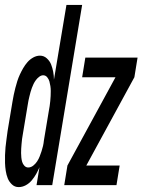

<svg xmlns="http://www.w3.org/2000/svg" viewBox="-44 -755 581 783"><path d="M32 8Q16 8 4.5 -3Q-7 -14 -12.5 -28Q-18 -42 -20.5 -58Q-23 -74 -23.5 -90Q-24 -106 -23.5 -122Q-23 -138 -21.5 -154.5Q-20 -171 -17.5 -187.5Q-15 -204 -13 -221L7 -341Q9 -354 12 -368Q15 -382 18.5 -396Q22 -410 26.5 -424Q31 -438 37 -451Q43 -464 50.5 -477Q58 -490 68 -501.5Q78 -513 91.5 -520.5Q105 -528 119 -528Q135 -528 147 -517Q159 -506 164.5 -492Q170 -478 173 -462Q176 -446 176 -430L227 -735H291L169 0H105L117 -73Q111 -59 103.5 -45.5Q96 -32 85.5 -19.5Q75 -7 61 0.5Q47 8 32 8ZM218 0 231 -80 427 -440H291L304 -520H517L504 -440L308 -80H444L431 0ZM71 -72Q82 -72 91.5 -79.5Q101 -87 107.5 -97Q114 -107 118 -117.5Q122 -128 125.5 -138.5Q129 -149 131.5 -160Q134 -171 135 -182L155 -302Q157 -312 158.5 -322.5Q160 -333 161 -343Q162 -353 162.5 -363.5Q163 -374 163 -384Q163 -394 161.5 -404Q160 -414 157.5 -423Q155 -432 148.5 -440Q142 -448 132 -448Q124 -448 116 -442Q108 -436 102.5 -428.5Q97 -421 93 -413Q89 -405 86 -396.5Q83 -388 80.5 -379.5Q78 -371 76 -362Q74 -353 72 -344.5Q70 -336 69 -327L49 -207Q47 -198 46 -188.5Q45 -179 44 -169Q43 -159 42.5 -149.5Q42 -140 42 -131Q42 -122 43 -112.5Q44 -103 46.5 -94.5Q49 -86 55.5 -79Q62 -72 71 -72Z"/></svg>

Font: Iosevka SS04 Medium
Style: Italic
Weight: 500
Italic angle: -9°
Monospace: yes
Designer: Belleve Invis
Foundry: Belleve Invis
Version: Version 19.0.0; ttfautohint (v1.8.4)